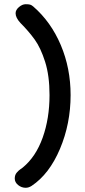

<svg xmlns="http://www.w3.org/2000/svg" viewBox="-20 -765 405 911"><path d="M50 82Q50 65 59.5 54Q69 43 77.5 37.5Q86 32 88 30Q150 -21 182.5 -112Q215 -203 215 -314Q215 -406 194 -472Q173 -538 144.5 -577.5Q116 -617 77 -656Q54 -681 54 -702Q54 -718 70 -731.5Q86 -745 102 -745Q116 -745 123 -743Q130 -741 138 -734Q222 -661 268.5 -551Q315 -441 315 -314Q315 -178 264.5 -58.5Q214 61 130 117Q116 126 102 126Q82 126 66 113Q50 100 50 82Z"/></svg>

Font: Mali SemiBold
Style: Regular
Weight: 600
Designer: Kitiyaporn Chalermlarp | Katatrad Aksorn Co.,Ltd.
Foundry: Cadson Demak Co.,Ltd.
Version: Version 1.000; ttfautohint (v1.6)